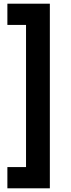

<svg xmlns="http://www.w3.org/2000/svg" viewBox="-20 -800 383 1040"><path d="M121 105H20V220H250V-780H20V-665H121Z"/></svg>

Font: Jost-600-Semi-PL
Style: Regular
Weight: 600
Version: Version 3.300; ttfautohint (v0.97) -l 8 -r 50 -G 200 -x 14 -